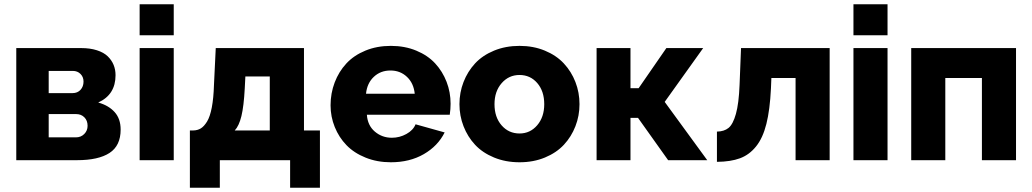

<svg xmlns="http://www.w3.org/2000/svg" viewBox="-20 -750 4833 899"><path d="M56.2 0V-524.9H359.9Q401.9 -524.9 433.8 -514.6Q465.8 -504.4 484.4 -486.3Q502.9 -468.3 512 -446Q521 -423.8 521 -397.9Q521 -306.6 439.9 -270Q488.8 -256.3 516.8 -225.1Q544.9 -193.8 544.9 -143.1Q544.9 -67.9 492.9 -33.9Q440.9 0 340.8 0ZM208 -314H319.8Q342.8 -314 356.9 -329.3Q371.1 -344.7 371.1 -368.2Q371.1 -389.6 356.9 -403.8Q342.8 -418 320.8 -418H208ZM208 -106.9H335.9Q358.9 -106.9 374.5 -122.6Q390.1 -138.2 390.1 -161.1Q390.1 -185.5 375 -200.7Q359.9 -215.8 336.9 -215.8H208Z M633.8 -585V-730H793.5V-585ZM633.8 0V-524.9H793.5V0Z M869.1 128.9V-139.2H885.3Q905.3 -139.6 920.4 -148.9Q935.5 -158.2 949.5 -180.9Q963.4 -203.6 971.7 -246.8Q980 -290 981.9 -353L990.2 -524.9H1403.3V-139.2H1478V128.9H1338.4V0H1009.3V128.9ZM1079.1 -139.2H1243.2V-392.1H1128.9L1126 -335.9Q1121.6 -252.9 1110.4 -206.5Q1099.1 -160.2 1079.1 -139.2Z M1810.1 9.8Q1745.6 9.8 1691.7 -12Q1637.7 -33.7 1602.3 -70.3Q1566.9 -106.9 1547.4 -155.3Q1527.8 -203.6 1527.8 -256.8Q1527.8 -313.5 1547.1 -364Q1566.4 -414.6 1601.6 -452.6Q1636.7 -490.7 1690.7 -512.9Q1744.6 -535.2 1810.1 -535.2Q1875.5 -535.2 1929.2 -512.9Q1982.9 -490.7 2017.6 -453.1Q2052.2 -415.5 2071 -366.9Q2089.8 -318.4 2089.8 -264.2Q2089.8 -239.3 2085.9 -212.9H1697.8Q1701.2 -162.6 1735.1 -133.8Q1769 -105 1814.9 -105Q1851.1 -105 1882.8 -122.6Q1914.6 -140.1 1925.8 -168L2062 -129.9Q2030.3 -66.4 1964.4 -28.3Q1898.4 9.8 1810.1 9.8ZM1693.8 -311H1921.9Q1917 -360.4 1885.5 -390.1Q1854 -419.9 1808.1 -419.9Q1761.7 -419.9 1730.2 -390.1Q1698.7 -360.4 1693.8 -311Z M2131.3 -262.2Q2131.3 -316.9 2150.4 -366Q2169.4 -415 2204.3 -452.9Q2239.3 -490.7 2293.2 -512.9Q2347.2 -535.2 2412.6 -535.2Q2477.5 -535.2 2531.2 -512.9Q2585 -490.7 2620.1 -452.9Q2655.3 -415 2674.3 -366Q2693.4 -316.9 2693.4 -262.2Q2693.4 -208 2674.3 -158.9Q2655.3 -109.9 2620.4 -72.3Q2585.4 -34.7 2531.7 -12.5Q2478 9.8 2412.6 9.8Q2347.2 9.8 2293.2 -12.5Q2239.3 -34.7 2204.3 -72.3Q2169.4 -109.9 2150.4 -158.9Q2131.3 -208 2131.3 -262.2ZM2412.6 -125Q2462.4 -125 2495.4 -163.6Q2528.3 -202.1 2528.3 -262.2Q2528.3 -323.2 2495.6 -361.1Q2462.9 -398.9 2412.6 -398.9Q2362.3 -398.9 2328.9 -360.6Q2295.4 -322.3 2295.4 -262.2Q2295.4 -201.2 2328.6 -163.1Q2361.8 -125 2412.6 -125Z M2773.4 0V-524.9H2932.1V-336.9H2970.2L3100.1 -524.9H3272.5L3092.3 -272.9L3291.5 0H3108.4L2967.3 -198.2H2932.1V0Z M3336.9 7.8V-133.8Q3370.6 -134.3 3391.4 -151.1Q3412.1 -168 3425.8 -216.8Q3439.5 -265.6 3442.9 -353L3449.7 -524.9H3864.7V0H3705.1V-384.8H3591.8L3589.8 -335.9Q3585 -235.8 3568.4 -169.7Q3551.8 -103.5 3520 -64.2Q3488.3 -24.9 3444.6 -8.8Q3400.9 7.3 3336.9 7.8Z M3976.1 -585V-730H4135.7V-585ZM3976.1 0V-524.9H4135.7V0Z M4246.6 0V-524.9H4737.3V0H4577.6V-384.8H4406.2V0Z"/></svg>

Font: Rawline ExtraBold
Style: Regular
Weight: 800
Designer: Matt McInerney, Pablo Impallari, Rodrigo Fuenzalida
Foundry: Matt McInerney, Pablo Impallari, Rodrigo Fuenzalida
Version: Version 4.020;PS 004.020;hotconv 1.0.88;makeotf.lib2.5.64775